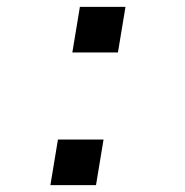

<svg xmlns="http://www.w3.org/2000/svg" viewBox="-20 -540 540 560"><path d="M191 -387 213 -520H346L324 -387ZM127 0 149 -133H282L260 0Z"/></svg>

Font: Iosevka SS04 Oblique
Style: Regular
Weight: 400
Italic angle: -9°
Monospace: yes
Designer: Belleve Invis
Foundry: Belleve Invis
Version: Version 19.0.0; ttfautohint (v1.8.4)